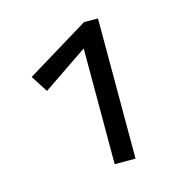

<svg xmlns="http://www.w3.org/2000/svg" viewBox="-65 -813 425 463"><g transform="rotate(-15 147.5 -581.0)"><path d="M167 -695 55 -619 28 -661 184 -756H219V-406H167Z"/></g></svg>

Font: LXGW Bright TC
Style: Regular
Weight: 400
Designer: Christian Thalmann (Catharsis Fonts)
Foundry: LXGW / Christian Thalmann (Catharsis Fonts) / Fontworks Inc.
Version: Version 5.501